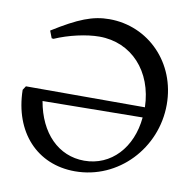

<svg xmlns="http://www.w3.org/2000/svg" viewBox="-75 -724 823 812"><g transform="rotate(10 336.0 -317.5)"><path d="M331 -647C260 -647 199 -623 92 -556L104 -525L112 -524C171 -550 247 -567 302 -567C440 -567 539 -460 543 -306H32L21 -289C24 -108 135 12 298 12C484 12 632 -145 632 -333C632 -512 499 -647 331 -647ZM329 -39C218 -39 135 -123 112 -257L541 -262C529 -130 444 -39 329 -39Z"/></g></svg>

Font: Alegreya SC
Style: Regular
Weight: 400
Designer: Juan Pablo del Peral
Foundry: Huerta Tipografica
Version: Version 2.007;PS 002.007;hotconv 1.0.88;makeotf.lib2.5.64775